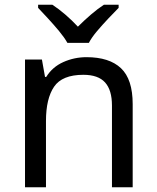

<svg xmlns="http://www.w3.org/2000/svg" viewBox="-20 -786 658 806"><path d="M343 -546Q439 -546 488 -499.5Q537 -453 537 -349V0H450V-343Q450 -408 421 -440Q392 -472 330 -472Q241 -472 207 -422Q173 -372 173 -278V0H85V-536H156L169 -463H174Q200 -505 246 -525.5Q292 -546 343 -546ZM263 -606Q250 -629 228 -655.5Q206 -682 182 -708Q158 -734 140 -753V-766H200Q226 -749 254 -725Q282 -701 307 -674Q334 -701 362 -725Q390 -749 416 -766H478V-753Q459 -734 434.5 -708Q410 -682 387.5 -655.5Q365 -629 353 -606Z"/></svg>

Font: Noto Sans Gunjala Gondi
Style: Regular
Weight: 400
Designer: Ek Type
Foundry: Ek Type
Version: Version 1.004